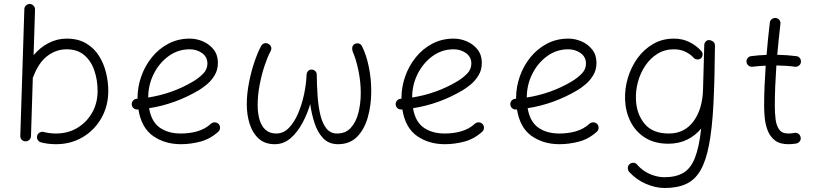

<svg xmlns="http://www.w3.org/2000/svg" viewBox="-20 -712 4142 974"><path d="M131.3 -691.9Q142.6 -691.4 150.1 -683.1Q157.7 -674.8 157.7 -663.6L150.4 -432.1Q184.1 -472.2 227.3 -494.1Q270.5 -516.1 317.9 -516.1Q376.5 -516.1 417 -491.9Q457.5 -467.8 482.2 -428.5Q506.8 -389.2 518.1 -342.5Q529.3 -295.9 529.3 -251Q529.3 -174.8 494.6 -113.5Q460 -52.2 399.9 -16.4Q339.8 19.5 263.7 19.5Q223.6 19.5 188 10.3Q177.2 7.3 171.4 -2.4Q165.5 -12.2 168.5 -22.9Q170.9 -33.7 181.2 -39.6Q191.4 -45.4 202.1 -42.5Q231.4 -34.7 263.7 -34.7Q324.7 -34.7 372.3 -63.2Q419.9 -91.8 447.5 -140.6Q475.1 -189.5 475.1 -250Q475.1 -305.7 458.7 -354Q442.4 -402.3 407.7 -432.1Q373 -461.9 317.9 -461.9Q265.6 -461.9 221.4 -429Q177.2 -396 150.4 -326.7Q149.4 -322.3 146.5 -318.4L137.2 -21Q136.7 -9.8 128.4 -2.2Q120.1 5.4 108.9 4.9Q97.7 4.9 90.1 -3.4Q82.5 -11.7 83 -22.9L103.5 -665.5Q103.5 -676.8 111.8 -684.3Q120.1 -691.9 131.3 -691.9Z M1087.4 -43.9Q1046.4 -6.8 996.8 6.3Q947.3 19.5 897.5 19.5Q816.4 19.5 756.8 -22Q697.3 -63.5 682.1 -157.2Q679.7 -156.7 677.2 -156.7Q666 -155.8 657.7 -163.1Q649.4 -170.4 648.4 -181.6Q647.5 -192.9 654.8 -201.4Q662.1 -210 673.3 -210.9Q675.8 -210.9 677.7 -211.4Q677.7 -212.9 677.7 -214.8Q677.7 -270.5 696.5 -324.2Q715.3 -377.9 750.5 -421.4Q785.6 -464.8 834.5 -490.5Q883.3 -516.1 942.9 -516.1Q977.1 -516.1 1009.8 -502Q1042.5 -487.8 1064 -460.4Q1085.4 -433.1 1085.4 -393.1Q1085.4 -357.4 1068.8 -330.1Q1052.2 -302.7 1029.5 -283.9Q1006.8 -265.1 988.8 -254.4Q869.1 -183.6 736.3 -163.1Q748 -94.2 790.5 -64.5Q833 -34.7 897.5 -34.7Q942.4 -34.7 981.7 -46.1Q1021 -57.6 1050.3 -84.5Q1058.6 -91.8 1070.1 -91.3Q1081.5 -90.8 1089.4 -82.5Q1096.7 -74.2 1096.2 -62.7Q1095.7 -51.3 1087.4 -43.9ZM941.9 -461.9Q882.8 -461.9 835.2 -427.2Q787.6 -392.6 759.8 -336.9Q731.9 -281.2 731.9 -217.3Q855.5 -236.8 959 -298.3Q987.8 -315.4 1010 -337.6Q1032.2 -359.9 1032.2 -389.6Q1032.2 -422.9 1005.4 -442.4Q978.5 -461.9 941.9 -461.9Z M1343.3 -488.3Q1363.8 -474.1 1352.5 -452.1Q1338.4 -426.3 1323 -381.1Q1307.6 -335.9 1297.4 -282.7Q1287.1 -229.5 1287.1 -178.7Q1287.1 -139.2 1296.1 -106.4Q1305.2 -73.7 1326.2 -54.2Q1347.2 -34.7 1381.8 -34.7Q1418 -34.7 1445.8 -63.5Q1473.6 -92.3 1492.9 -138.2Q1512.2 -184.1 1522.9 -235.6Q1533.7 -287.1 1535.2 -332.5Q1536.1 -344.7 1543.2 -352.1Q1550.3 -359.4 1560.5 -358.9Q1571.8 -358.9 1579.3 -351.6Q1586.9 -344.2 1586.9 -333Q1587.4 -278.8 1591.1 -225.8Q1594.7 -172.9 1605 -129.6Q1615.2 -86.4 1635.7 -60.5Q1656.2 -34.7 1689.9 -34.7Q1733.4 -34.7 1759.8 -63.7Q1786.1 -92.8 1798.1 -139.9Q1810.1 -187 1810.1 -240.2Q1810.1 -297.4 1798.1 -355Q1786.1 -412.6 1768.6 -452.1Q1765.1 -463.9 1767.8 -474.4Q1770.5 -484.9 1781.2 -489.7Q1792 -494.1 1802 -490.7Q1812 -487.3 1816.9 -476.6Q1838.4 -433.6 1850.8 -373.5Q1863.3 -313.5 1863.3 -249.5Q1863.3 -179.7 1846.2 -118.2Q1829.1 -56.6 1792 -18.6Q1754.9 19.5 1694.8 19.5Q1648.4 19.5 1619.9 -10.3Q1591.3 -40 1575.9 -86.9Q1560.5 -133.8 1553.7 -184.1Q1539.6 -135.7 1514.6 -88.9Q1489.7 -42 1454.6 -11.2Q1419.4 19.5 1374 19.5Q1323.7 19.5 1292.2 -9Q1260.7 -37.6 1246.3 -84Q1231.9 -130.4 1231.9 -182.6Q1231.9 -235.8 1243.2 -293.2Q1254.4 -350.6 1271.5 -400.1Q1288.6 -449.7 1305.2 -479.5Q1311 -489.7 1322 -492.4Q1333 -495.1 1343.3 -488.3Z M2426.3 -43.9Q2385.3 -6.8 2335.7 6.3Q2286.1 19.5 2236.3 19.5Q2155.3 19.5 2095.7 -22Q2036.1 -63.5 2021 -157.2Q2018.6 -156.7 2016.1 -156.7Q2004.9 -155.8 1996.6 -163.1Q1988.3 -170.4 1987.3 -181.6Q1986.3 -192.9 1993.7 -201.4Q2001 -210 2012.2 -210.9Q2014.6 -210.9 2016.6 -211.4Q2016.6 -212.9 2016.6 -214.8Q2016.6 -270.5 2035.4 -324.2Q2054.2 -377.9 2089.4 -421.4Q2124.5 -464.8 2173.3 -490.5Q2222.2 -516.1 2281.7 -516.1Q2315.9 -516.1 2348.6 -502Q2381.3 -487.8 2402.8 -460.4Q2424.3 -433.1 2424.3 -393.1Q2424.3 -357.4 2407.7 -330.1Q2391.1 -302.7 2368.4 -283.9Q2345.7 -265.1 2327.6 -254.4Q2208 -183.6 2075.2 -163.1Q2086.9 -94.2 2129.4 -64.5Q2171.9 -34.7 2236.3 -34.7Q2281.2 -34.7 2320.6 -46.1Q2359.9 -57.6 2389.2 -84.5Q2397.5 -91.8 2408.9 -91.3Q2420.4 -90.8 2428.2 -82.5Q2435.5 -74.2 2435.1 -62.7Q2434.6 -51.3 2426.3 -43.9ZM2280.8 -461.9Q2221.7 -461.9 2174.1 -427.2Q2126.5 -392.6 2098.6 -336.9Q2070.8 -281.2 2070.8 -217.3Q2194.3 -236.8 2297.9 -298.3Q2326.7 -315.4 2348.9 -337.6Q2371.1 -359.9 2371.1 -389.6Q2371.1 -422.9 2344.2 -442.4Q2317.4 -461.9 2280.8 -461.9Z M3007.8 -43.9Q2966.8 -6.8 2917.2 6.3Q2867.7 19.5 2817.9 19.5Q2736.8 19.5 2677.2 -22Q2617.7 -63.5 2602.5 -157.2Q2600.1 -156.7 2597.7 -156.7Q2586.4 -155.8 2578.1 -163.1Q2569.8 -170.4 2568.8 -181.6Q2567.9 -192.9 2575.2 -201.4Q2582.5 -210 2593.8 -210.9Q2596.2 -210.9 2598.1 -211.4Q2598.1 -212.9 2598.1 -214.8Q2598.1 -270.5 2616.9 -324.2Q2635.7 -377.9 2670.9 -421.4Q2706.1 -464.8 2754.9 -490.5Q2803.7 -516.1 2863.3 -516.1Q2897.5 -516.1 2930.2 -502Q2962.9 -487.8 2984.4 -460.4Q3005.9 -433.1 3005.9 -393.1Q3005.9 -357.4 2989.3 -330.1Q2972.7 -302.7 2950 -283.9Q2927.2 -265.1 2909.2 -254.4Q2789.6 -183.6 2656.7 -163.1Q2668.5 -94.2 2710.9 -64.5Q2753.4 -34.7 2817.9 -34.7Q2862.8 -34.7 2902.1 -46.1Q2941.4 -57.6 2970.7 -84.5Q2979 -91.8 2990.5 -91.3Q3002 -90.8 3009.8 -82.5Q3017.1 -74.2 3016.6 -62.7Q3016.1 -51.3 3007.8 -43.9ZM2862.3 -461.9Q2803.2 -461.9 2755.6 -427.2Q2708 -392.6 2680.2 -336.9Q2652.3 -281.2 2652.3 -217.3Q2775.9 -236.8 2879.4 -298.3Q2908.2 -315.4 2930.4 -337.6Q2952.6 -359.9 2952.6 -389.6Q2952.6 -422.9 2925.8 -442.4Q2898.9 -461.9 2862.3 -461.9Z M3373 -34.7Q3452.1 -34.7 3497.8 -96.2Q3543.5 -157.7 3546.4 -257.3L3552.7 -484.9Q3553.2 -493.7 3558.6 -499.5Q3565.9 -509.3 3577.6 -508.8Q3580.6 -508.8 3583.5 -507.8Q3586.9 -507.3 3590.3 -505.4Q3606.9 -498 3606.9 -481.9V-481Q3606.9 -480 3606.9 -478V-476.1Q3605.5 -306.2 3599.1 -183.3Q3592.8 -60.5 3577.1 21.7Q3561.5 104 3533.4 152.3Q3505.4 200.7 3460.7 221.2Q3416 241.7 3351.6 241.7Q3306.2 241.7 3257.3 220.9Q3208.5 200.2 3171.9 160.2Q3164.6 151.9 3164.8 140.4Q3165 128.9 3172.9 121.6Q3181.2 113.3 3193.1 113.8Q3205.1 114.3 3211.4 122.6Q3239.7 155.3 3277.3 171.1Q3314.9 187 3350.1 187Q3408.2 187 3445.8 165.3Q3483.4 143.6 3504.9 89.8Q3526.4 36.1 3537.1 -60.1Q3507.3 -23.9 3465.3 -3.4Q3423.3 17.1 3370.6 17.1Q3301.3 17.1 3252.9 -13.2Q3204.6 -43.5 3179 -94.2Q3153.3 -145 3150.9 -206.5Q3148.9 -261.7 3165 -316.4Q3181.2 -371.1 3213.6 -416.3Q3246.1 -461.4 3293 -488.8Q3339.8 -516.1 3398.9 -516.1Q3442.4 -516.1 3477.5 -498.5Q3512.7 -481 3538.1 -452.6Q3545.4 -444.3 3544.2 -432.9Q3543 -421.4 3534.2 -415Q3525.4 -408.7 3513.9 -410.9Q3502.4 -413.1 3496.1 -421.9Q3481 -438 3455.8 -450Q3430.7 -461.9 3398.9 -461.9Q3352.1 -461.9 3315.4 -439.2Q3278.8 -416.5 3253.7 -379.2Q3228.5 -341.8 3216.3 -296.6Q3204.1 -251.5 3206.1 -206.1Q3209 -133.8 3249.8 -84.2Q3290.5 -34.7 3373 -34.7Z M4043 -397Q4042 -386.2 4033 -379.2Q4023.9 -372.1 4012.7 -373.5Q3969.7 -379.4 3918.5 -379.9Q3915 -328.6 3912.8 -277.1Q3910.6 -225.6 3910.6 -173.3Q3910.6 -140.1 3914.3 -108.2Q3918 -76.2 3932.4 -55.4Q3946.8 -34.7 3978.5 -34.7Q3993.2 -34.7 4009.8 -37.6Q4021 -40 4030.3 -33.4Q4039.6 -26.9 4041.5 -15.6Q4043.9 -4.9 4037.4 4.4Q4030.8 13.7 4019.5 16.1Q3999 19.5 3978.5 19.5Q3935.5 19.5 3910.9 0Q3886.2 -19.5 3874.5 -49.8Q3862.8 -80.1 3859.6 -113Q3856.4 -146 3856.4 -173.3Q3856.4 -225.6 3858.6 -276.9Q3860.8 -328.1 3864.3 -378.9Q3829.6 -377.4 3797.4 -373.5Q3786.6 -372.1 3777.3 -379.2Q3768.1 -386.2 3767.1 -397Q3765.6 -408.2 3772.7 -417.2Q3779.8 -426.3 3790.5 -427.2Q3827.6 -432.1 3868.7 -433.6Q3872.1 -474.6 3876.2 -515.4Q3880.4 -556.2 3885.3 -597.2Q3886.2 -608.4 3895.5 -615.2Q3904.8 -622.1 3915.5 -620.6Q3926.8 -619.6 3933.6 -610.8Q3940.4 -602.1 3939 -590.8Q3934.6 -551.3 3930.4 -512.2Q3926.3 -473.1 3922.9 -434.1Q3947.8 -433.6 3971.9 -431.9Q3996.1 -430.2 4019.5 -427.2Q4030.8 -426.3 4037.6 -417.2Q4044.4 -408.2 4043 -397Z"/></svg>

Font: Mikhak-DS2-FD Light
Style: Regular
Weight: 300
Designer: Amin Abedi
Version: Version 3.2